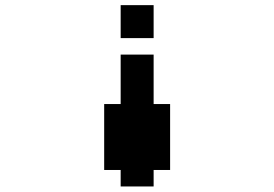

<svg xmlns="http://www.w3.org/2000/svg" viewBox="-20 -832 1040 728"><path d="M437.5 -187.5H375V-437.5H437.5V-625H562.5V-437.5H625V-187.5H562.5V-125H437.5ZM437.5 -812.5H562.5V-687.5H437.5Z"/></svg>

Font: HE신이문
Style: regular
Weight: 500
Monospace: yes
Designer: Taeyun An (WindowsTiger)
Version: v1.1